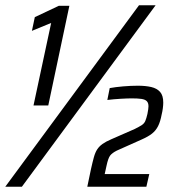

<svg xmlns="http://www.w3.org/2000/svg" viewBox="-35 -708 658 728"><path d="M92 -308 159 -621 86 -591 97 -643 188 -686H228L148 -308ZM-15 0 492 -688H555L48 0ZM296 0 310 -67Q316 -94 321 -112Q326 -130 333.5 -141.5Q341 -153 353.5 -162Q366 -171 387 -180L476 -219Q494 -228 503 -234Q512 -240 516 -249.5Q520 -259 524 -276Q526 -285 527 -293.5Q528 -302 528 -305Q528 -318 521.5 -324.5Q515 -331 501 -333Q487 -335 465 -335Q449 -335 423 -333.5Q397 -332 372 -329L381 -374Q403 -378 432 -380.5Q461 -383 488 -383Q517 -383 538.5 -378Q560 -373 572 -359.5Q584 -346 584 -319Q584 -310 582.5 -298Q581 -286 578 -274Q573 -247 564.5 -230Q556 -213 541.5 -201.5Q527 -190 502 -179L408 -137Q390 -128 382.5 -118Q375 -108 369 -80L362 -48H531L520 0Z"/></svg>

Font: Saira SemiCondensed
Style: Italic
Weight: 400
Width: 4
Italic angle: -12°
Designer: Hector Gatti with collaboration of the Omnibus-Type team
Foundry: Omnibus-Type
Version: Version 1.101